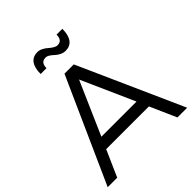

<svg xmlns="http://www.w3.org/2000/svg" viewBox="-248 -1066 1213 1213"><g transform="rotate(-45 359.0 -459.0)"><path d="M3.9 0 317.9 -700.2H400.9L713.9 0H627L548.8 -176.8H167L88.9 0ZM201.2 -253.9H515.1L356.9 -608.9ZM210 -805.2Q210 -860.8 231.2 -889.4Q252.4 -918 293 -918Q310.5 -918 328.6 -908.7Q346.7 -899.4 359.1 -887.9Q371.6 -876.5 386.7 -867.2Q401.9 -857.9 414.1 -857.9Q457 -857.9 457 -910.2H508.8Q508.8 -854.5 487.5 -825.7Q466.3 -796.9 425.8 -796.9Q406.2 -796.9 387.9 -806.2Q369.6 -815.4 357.9 -826.9Q346.2 -838.4 332 -847.7Q317.9 -856.9 305.2 -856.9Q262.2 -856.9 262.2 -805.2Z"/></g></svg>

Font: Montserrat Light
Style: Regular
Weight: 300
Designer: Julieta Ulanovsky
Foundry: Julieta Ulanovsky
Version: Version 1.000;PS 002.000;hotconv 1.0.70;makeotf.lib2.5.58329